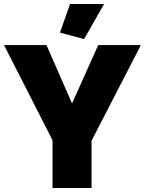

<svg xmlns="http://www.w3.org/2000/svg" viewBox="-26 -934 720 954"><path d="M205 -710 332 -420 462 -710H674L429 -235V0H235V-237L-6 -710ZM392 -740 272 -772 322 -914H491Z"/></svg>

Font: Raleway Thin Black
Style: Regular
Weight: 900
Version: Version 4.026